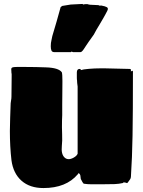

<svg xmlns="http://www.w3.org/2000/svg" viewBox="-20 -920 723 972"><path d="M650 -562Q653 -562 653 -557Q653 -451 652.5 -372Q652 -293 651 -233.5Q650 -174 648 -125.5Q646 -77 643 -30Q643 -17 637 -10Q631 -3 629 1Q628 2 628 2.5Q628 3 626 5L623 7Q622 6 615.5 4.5Q609 3 606 3L604 5Q602 7 600 7Q583 11 560 12Q537 13 488 13H446Q422 13 404 10Q398 5 389 -14Q388 -18 387.5 -26Q387 -34 385 -36Q384 -41 381 -41Q381 -41 375 -43V-38H374Q315 32 200 32Q131 32 89 -5Q47 -42 38 -109Q34 -143 32 -180Q30 -217 30 -257Q30 -290 31.5 -324.5Q33 -359 34 -397Q34 -402 36 -411.5Q38 -421 38 -431Q38 -449 38.5 -478Q39 -507 39 -532Q39 -543 39 -546Q39 -549 38 -550Q38 -555 37.5 -560Q37 -565 37 -569Q37 -576 42.5 -578.5Q48 -581 64 -581H113Q138 -581 162.5 -580.5Q187 -580 212 -579Q277 -577 293 -554Q296 -545 296 -510Q296 -472 295.5 -444Q295 -416 295 -391V-372Q295 -350 295 -337Q295 -324 294 -312Q293 -275 294.5 -241Q296 -207 293 -180Q289 -140 306.5 -123Q324 -106 353 -122Q369 -131 373 -142V-482Q370 -502 370 -514Q369 -516 369 -528V-553Q369 -571 383 -571Q389 -571 389 -566V-565Q400 -569 430 -571.5Q460 -574 488 -574H512L637 -571Q642 -571 642 -568Q643 -568 643 -567V-562Q642 -562 642 -559L647 -560Q649 -562 650 -562ZM350 -656 342 -659 339 -656H256Q244 -656 240.5 -664Q237 -672 237 -686Q237 -703 240.5 -716.5Q244 -730 245 -738Q256 -774 266 -809Q276 -844 287 -884L295 -890L338 -897L397 -900L403 -897Q407 -899 413 -899H423Q425 -899 426 -898Q427 -897 430 -897L436 -896L478 -894L486 -891Q488 -891 488 -892H493Q514 -888 520 -884Q526 -881 526 -875Q526 -871 523 -865Q521 -860 513 -846Q511 -842 503.5 -829Q496 -816 483 -794Q478 -785 474 -779Q470 -773 468 -769L455 -745Q438 -721 429 -708.5Q420 -696 415.5 -688.5Q411 -681 404 -671Q394 -656 387 -656Z"/></svg>

Font: Sigmar
Style: Regular
Weight: 400
Designer: Vernon Adams
Foundry: Vernon Adams
Version: Version 1.000; ttfautohint (v1.8.4.7-5d5b);gftools[0.9.24]